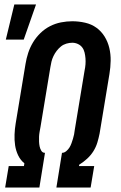

<svg xmlns="http://www.w3.org/2000/svg" viewBox="-20 -838 540 858"><path d="M156 0H3L19 -96H87L89 -108Q71 -123 61 -144Q51 -165 47.5 -188.5Q44 -212 45 -237Q46 -262 50 -286L94 -552Q98 -577 106 -601.5Q114 -626 127.5 -648.5Q141 -671 160.5 -690Q180 -709 203.5 -721Q227 -733 252.5 -738Q278 -743 303 -743Q332 -743 360.5 -736.5Q389 -730 411 -714Q433 -698 447.5 -674.5Q462 -651 468.5 -623.5Q475 -596 474.5 -566.5Q474 -537 469 -507L425 -241Q421 -221 415 -201Q409 -181 397.5 -162.5Q386 -144 369 -128.5Q352 -113 334 -102L333 -96H401L385 0H232L257 -155Q267 -155 276 -162.5Q285 -170 290.5 -179Q296 -188 299.5 -198Q303 -208 306 -217.5Q309 -227 311 -237Q313 -247 314 -257L358 -523Q361 -537 362 -550.5Q363 -564 362 -577Q361 -590 358 -603Q355 -616 347.5 -626Q340 -636 328 -641.5Q316 -647 303 -647Q290 -647 276.5 -643Q263 -639 252.5 -630.5Q242 -622 233.5 -611Q225 -600 219 -587.5Q213 -575 210 -562.5Q207 -550 205 -537L161 -271Q159 -260 157 -249Q155 -238 154.5 -227Q154 -216 154.5 -205Q155 -194 157 -184Q159 -174 164.5 -164.5Q170 -155 181 -155ZM6 -661 44 -818H141L86 -661Z"/></svg>

Font: Iosevka Custom
Style: Bold Italic
Weight: 700
Italic angle: -9°
Designer: Belleve Invis
Foundry: Belleve Invis
Version: Version 30.3.1; ttfautohint (v1.8.3)